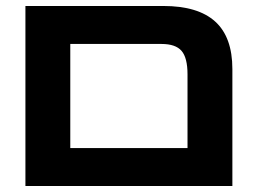

<svg xmlns="http://www.w3.org/2000/svg" viewBox="-20 -622 872 642"><path d="M65 0V-602H526Q642 -602 699.5 -550Q757 -498 757 -391V0ZM215 -127H607V-373Q607 -429 587 -452Q567 -475 520 -475H215Z"/></svg>

Font: Noto Sans Hebrew
Style: Bold
Weight: 700
Designer: Monotype Design Team
Foundry: Monotype Imaging Inc.
Version: Version 2.003